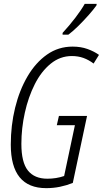

<svg xmlns="http://www.w3.org/2000/svg" viewBox="-20 -967 534 997"><path d="M220 10Q36 10 36 -216Q36 -316 58.5 -407.5Q81 -499 123 -570.5Q165 -642 224 -683.5Q283 -725 357 -725Q400 -725 434.5 -712.5Q469 -700 494 -682L466 -637Q441 -656 413.5 -666Q386 -676 353 -676Q292 -676 243 -636Q194 -596 160.5 -529.5Q127 -463 109 -382Q91 -301 91 -220Q91 -124 125 -81.5Q159 -39 226 -39Q272 -39 313 -53L369 -317H275L286 -365H432L358 -17Q325 -4 291 3Q257 10 220 10ZM305 -796Q340 -834 371 -874.5Q402 -915 420 -947H482L481 -939Q467 -919 440.5 -889Q414 -859 385.5 -831Q357 -803 335 -787H305Z"/></svg>

Font: Noto Sans ExtraCondensed Light
Style: Italic
Weight: 300
Width: 2
Italic angle: -12°
Designer: Monotype Design Team
Foundry: Monotype Imaging Inc.
Version: Version 2.013; ttfautohint (v1.8.4.7-5d5b)